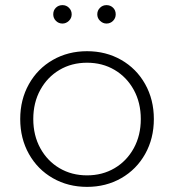

<svg xmlns="http://www.w3.org/2000/svg" viewBox="-20 -726 660 750"><path d="M320 4Q246 4 186.5 -30Q127 -64 93 -124.5Q59 -185 59 -261Q59 -337 93 -397.5Q127 -458 186.5 -492Q246 -526 320 -526Q394 -526 453.5 -492Q513 -458 547 -397.5Q581 -337 581 -261Q581 -185 547 -124.5Q513 -64 453.5 -30Q394 4 320 4ZM320 -41Q380 -41 427.5 -69Q475 -97 502.5 -147Q530 -197 530 -261Q530 -325 502.5 -375Q475 -425 427.5 -453Q380 -481 320 -481Q260 -481 212.5 -453Q165 -425 137.5 -375Q110 -325 110 -261Q110 -197 137.5 -147Q165 -97 212.5 -69Q260 -41 320 -41ZM224 -634Q209 -634 198.5 -644.5Q188 -655 188 -670Q188 -686 198.5 -696Q209 -706 224 -706Q239 -706 249.5 -695.5Q260 -685 260 -670Q260 -655 249 -644.5Q238 -634 224 -634ZM396 -634Q382 -634 371 -644.5Q360 -655 360 -670Q360 -685 370.5 -695.5Q381 -706 396 -706Q411 -706 421.5 -696Q432 -686 432 -670Q432 -655 421.5 -644.5Q411 -634 396 -634Z"/></svg>

Font: Hilab Light
Style: Regular
Weight: 300
Designer: Cristianderson Lima
Foundry: Cristianderson
Version: Version 1.0